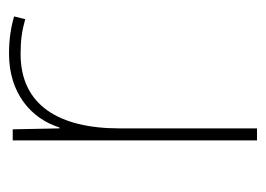

<svg xmlns="http://www.w3.org/2000/svg" viewBox="-100 -526 576 415"><g transform="rotate(-90 187.5 -319.0)"><path d="M278 -587C193 -587 138 -539 119 -478H117L115 -579H91V-51H117V-348C117 -479 167 -562 278 -562C308 -562 328 -559 353 -552L359 -576C335 -583 310 -587 278 -587Z"/></g></svg>

Font: Noto Sans Tamil UI Thin
Style: Regular
Weight: 100
Designer: Jelle Bosma - Monotype Design Team
Foundry: Monotype Imaging Inc.
Version: Version 2.004